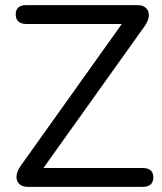

<svg xmlns="http://www.w3.org/2000/svg" viewBox="-20 -725 630 745"><path d="M87.5 0Q71 0 60.5 -6.8Q50 -13.5 46 -25.2Q42 -37 45.8 -51.8Q49.5 -66.5 61 -82.5L475.5 -664V-632H81Q61.5 -632 51.2 -641.8Q41 -651.5 41 -669Q41 -686.5 51.2 -695.8Q61.5 -705 81 -705H514Q530.5 -705 541 -698.2Q551.5 -691.5 555.5 -680Q559.5 -668.5 555.8 -653.5Q552 -638.5 540.5 -622.5L126 -41.5V-73H535Q554.5 -73 564.8 -63.8Q575 -54.5 575 -37Q575 -19 564.8 -9.5Q554.5 0 535 0Z"/></svg>

Font: Nunito ExtraLight
Style: Regular
Weight: 200
Designer: Vernon Adams
Foundry: Vernon Adams
Version: Version 3.602;April 4, 2023;FontCreator 14.0.0.2856 64-bit